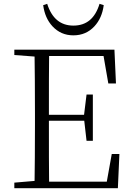

<svg xmlns="http://www.w3.org/2000/svg" viewBox="-20 -985 688 1005"><path d="M597 0 605 -179H565L539 -34H237C236 -98 236 -204 236 -353H421L433 -248H466V-490H433L420 -384H236C236 -525 236 -627 237 -692H522L547 -548H587L579 -725H55V-697L161 -689C162 -623 163 -523 163 -390V-335C163 -202 162 -103 161 -38L55 -29V0ZM364 -800C409 -800 445 -816 474 -847C501 -876 517 -913 523 -958L501 -965C478 -889 433 -851 364 -851C297 -851 251 -889 227 -965L206 -958C212 -913 228 -876 255 -847C284 -816 320 -800 364 -800Z"/></svg>

Font: AllPunType Light
Style: Regular
Weight: 300
Version: 1.0